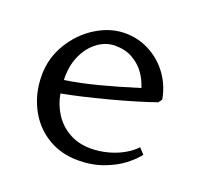

<svg xmlns="http://www.w3.org/2000/svg" viewBox="-93 -583 721 695"><g transform="rotate(20 267.0 -235.5)"><path d="M45 -235Q45 -301.8 79.4 -358.4Q113.8 -415 167.6 -448Q221.5 -481 278 -481Q328.8 -481 373 -457.6Q417.2 -434.2 446.8 -393.1Q476.2 -352 485 -301L475 -287Q405.2 -262.5 303.2 -235.6Q201.2 -208.8 131.2 -195.8Q137.8 -155.8 159.6 -121.5Q181.5 -87.2 217.9 -66.6Q254.2 -46 301.5 -46Q334.5 -46 366.8 -54.6Q399 -63.2 425.4 -78.1Q451.8 -93 468.8 -111.5L489 -90Q474.5 -70 444.9 -46.6Q415.2 -23.2 370.8 -6.6Q326.2 10 273.5 10Q204.8 10 152.9 -23Q101 -56 73 -112Q45 -168 45 -235ZM399.8 -314.5Q391.2 -343.2 373.6 -368.1Q356 -393 327.2 -409.6Q298.5 -426.2 259 -426.2Q223.2 -426.2 191.8 -403Q160.2 -379.8 142.1 -338.8Q124 -297.8 126.2 -245.8Q186 -254.8 253.9 -272.5Q321.8 -290.2 399.8 -314.5Z"/></g></svg>

Font: TMT Limkin
Style: Regular
Weight: 400
Designer: Gabriel Drozdov
Version: Version 1.000;Glyphs 3.1.2 (3151)